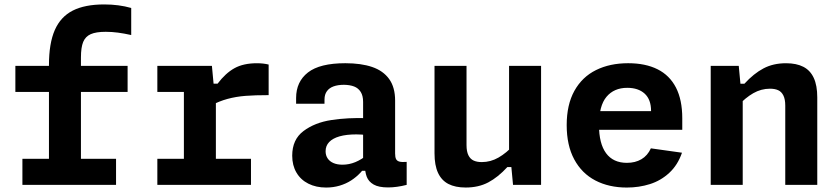

<svg xmlns="http://www.w3.org/2000/svg" viewBox="-20 -830 3760 862"><path d="M454.7 -687.2Q411.3 -687.2 387.5 -676.7Q363.7 -666.2 353.5 -641.8Q343.4 -617.2 343.4 -571.9V0H199.8V-537.8Q199.8 -635.3 226 -695.1Q252.2 -754.8 306.7 -782.5Q361.2 -810.1 447.6 -810.1Q481.5 -810.1 511.3 -806.1Q541.2 -802.2 569.1 -794.2V-672.7Q537.3 -679.8 509.8 -683.5Q482.2 -687.2 454.7 -687.2ZM80.6 -117H501V0H80.6ZM552.9 -417.2H49V-534.2H552.9Z M940.6 -435.8H949.2V-0.2H805.6V-439.7L828.1 -417.2H686.4V-534.2H931.4ZM926.6 -356V-454.3H956.8Q992.7 -501.7 1032.8 -523.9Q1072.9 -546.1 1133.6 -546.1Q1162.3 -546.1 1186.1 -540.2V-402.9Q1124.6 -402.9 1081.9 -399.6Q1039.3 -396.2 1001.7 -386Q964 -375.8 926.6 -356ZM686.4 -117H1106.8V0H686.4Z M1753.9 -378.4V-140.8Q1753.9 -124 1758.3 -115.6Q1762.7 -107.2 1773.6 -104.4Q1784.5 -101.5 1805.8 -103.2V0Q1761 11.5 1722.3 11.5Q1680.3 11.5 1657.6 -1.5Q1634.8 -14.6 1626.5 -36.5Q1618.2 -58.3 1618.2 -90.3L1610.2 -99.7V-372.5Q1610.2 -400.1 1599.5 -417.2Q1588.7 -434.4 1569.8 -441.7Q1550.8 -449 1523.9 -449.3Q1497 -449.2 1477.6 -442.2Q1458.2 -435.2 1447.6 -420.5Q1437 -405.8 1436.9 -383.7L1436.8 -364.2H1309.4V-390.1Q1309.4 -463 1362.5 -504.6Q1415.7 -546.2 1530.5 -546.2Q1601.2 -546.2 1650.8 -529.3Q1700.3 -512.4 1727.1 -475.3Q1753.9 -438.2 1753.9 -378.4ZM1579.7 -226.6Q1535.1 -226.6 1504.4 -217.8Q1473.7 -209 1457.8 -192.2Q1441.8 -175.5 1441.8 -151.1Q1441.8 -132.4 1451 -118.8Q1460.1 -105.2 1477.1 -97.9Q1494.1 -90.6 1517.6 -90.6Q1547.5 -90.6 1575.7 -102.3Q1603.9 -114.1 1629.5 -135.5L1626.8 -63.2H1605.6L1599.2 -55.7Q1579.8 -34.9 1556.6 -20Q1533.5 -5 1504.9 3.5Q1476.3 12 1444.3 12Q1399.1 12 1364.5 -5.4Q1329.8 -22.8 1310.9 -55.2Q1291.9 -87.5 1291.9 -131Q1291.9 -203.8 1342.6 -241.7Q1393.3 -279.7 1467.4 -291Q1541.4 -302.4 1628.8 -299.5L1672.3 -214.8Q1648.8 -220.1 1626.9 -223.3Q1604.9 -226.6 1579.7 -226.6Z M2265.5 -534.2H2409.2V0H2283.3L2274.2 -96.7H2265.5ZM2074.5 -534.2V-178.6Q2074.5 -149.9 2082.9 -133Q2091.2 -116.1 2106.3 -109.2Q2121.3 -102.3 2143 -102.3Q2182.8 -102.3 2218.2 -122.7Q2253.6 -143 2287 -179.4V-79.9H2257.8Q2215.8 -34.2 2172.1 -11.1Q2128.5 11.9 2070.9 11.9Q2024.3 11.9 1993.3 -4Q1962.3 -20 1946.6 -53.9Q1930.8 -87.8 1930.8 -141.5V-534.2Z M2800.2 -546.2Q2877.8 -546.2 2932.1 -519Q2986.4 -491.8 3014.8 -436.8Q3043.1 -381.7 3043.1 -299.2V-247.1H2637.8V-331.2H2923.9L2903 -312.6V-332Q2903 -383.1 2874.5 -409.4Q2845.9 -435.7 2796.1 -435.7Q2736.8 -435.7 2703 -395.5Q2669.2 -355.4 2669.2 -268.3Q2669.2 -185.5 2701 -142.2Q2732.9 -98.9 2794.6 -98.9Q2831.9 -98.9 2859.5 -115Q2887.2 -131.2 2902.2 -164L3041.8 -144.4Q3022.8 -89 2984.8 -54Q2946.8 -18.9 2898 -3.5Q2849.2 12 2794.2 12Q2713.7 12 2652.8 -19.8Q2592 -51.5 2558.1 -114.4Q2524.2 -177.3 2524.2 -268.3Q2524.2 -359.8 2558.8 -422.2Q2593.5 -484.5 2655.7 -515.3Q2717.8 -546.2 2800.2 -546.2Z M3314.5 0H3170.8V-534.2H3296.7L3305.8 -437.5H3314.5ZM3505.5 0V-355.6Q3505.5 -384.2 3497.1 -401.2Q3488.8 -418.1 3473.7 -425Q3458.7 -431.8 3437 -431.8Q3397.2 -431.8 3361.8 -411.5Q3326.4 -391.2 3293 -354.8V-454.2H3322.2Q3364.2 -500 3407.9 -523Q3451.5 -546.1 3509.1 -546.1Q3555.7 -546.1 3586.7 -530.1Q3617.7 -514.2 3633.4 -480.3Q3649.2 -446.4 3649.2 -392.7V0Z"/></svg>

Font: Monaspace Neon Var
Style: Regular
Weight: 400
Designer: Riley Cran and the Lettermatic Team
Version: Version 1.000 (Monaspace Neon Var)